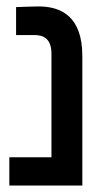

<svg xmlns="http://www.w3.org/2000/svg" viewBox="-20 -577 305 597"><path d="M9 -88V0H236V-403C236 -526 170 -557 100 -557C89 -557 59 -556 30 -555V-468C39 -468 76 -468 84 -468C115 -469 140 -457 140 -410V-88Z"/></svg>

Font: Modon Arabic
Style: Bold
Weight: 700
Designer: Ahmedzaza
Foundry: Ahmedzaza
Version: Version 2.010